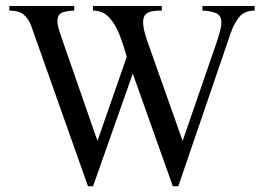

<svg xmlns="http://www.w3.org/2000/svg" viewBox="-20 -619 894 653"><path d="M846.2 -598.6V-583Q812 -583 793.9 -561.5Q775.9 -540 763.7 -503.9L586.4 14.6H567.9L431.6 -368.7L296.4 14.6H279.3L103 -483.4Q94.2 -509.8 85.7 -532.5Q77.1 -555.2 60.8 -569.1Q44.4 -583 11.7 -583V-598.6H232.4V-583Q214.4 -583 194.8 -577.4Q175.3 -571.8 175.3 -547.4Q175.3 -533.7 182.6 -511.5Q189.9 -489.3 194.3 -476.6L311.5 -139.6L411.1 -425.8Q400.9 -463.4 387 -499.5Q373 -535.6 351.6 -559.3Q330.1 -583 296.4 -583V-598.6H530.3V-583Q515.6 -583 501 -581.3Q486.3 -579.6 476.6 -571.5Q466.8 -563.5 466.8 -543.9Q466.8 -525.9 473.4 -503.7Q480 -481.4 485.8 -465.8L601.1 -139.6L715.3 -470.7Q720.2 -484.4 726.6 -506.6Q732.9 -528.8 732.9 -542.5Q732.9 -568.4 711.2 -575.7Q689.5 -583 668.5 -583V-598.6Z"/></svg>

Font: Rohingya Solluk
Style: Regular
Weight: 400
Designer: SIL International
Foundry: SIL International
Version: Version 1.001